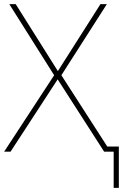

<svg xmlns="http://www.w3.org/2000/svg" viewBox="-23 -734 595 929"><path d="M527 175V0H481L256 -350L28 0H-3L239 -370L22 -714H53L257 -390L463 -714H494L274 -370L496 -25H552V175Z"/></svg>

Font: Noto Sans Thin
Style: Regular
Weight: 100
Designer: Monotype Design Team
Foundry: Monotype Imaging Inc.
Version: Version 2.007